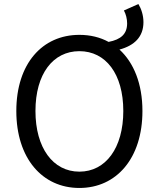

<svg xmlns="http://www.w3.org/2000/svg" viewBox="-20 -920 782 953"><path d="M374 -68C243 -68 156 -186 156 -369C156 -553 243 -666 374 -666C505 -666 592 -553 592 -369C592 -186 505 -68 374 -68ZM595 -868C605 -850 611 -826 611 -804C611 -752 581 -724 519 -712C477 -735 428 -747 374 -747C190 -747 61 -604 61 -369C61 -134 190 13 374 13C558 13 687 -134 687 -369C687 -504 644 -609 573 -674C647 -694 692 -737 692 -810C692 -843 682 -875 667 -900Z"/></svg>

Font: Noto Sans Mono CJK SC Regular
Style: Regular
Weight: 400
Designer: Ryoko NISHIZUKA (kana & ideographs); Paul D. Hunt (Latin, Greek & Cyrillic); Wenlong ZHANG (bopomofo); Sandoll Communica
Foundry: Adobe Systems Incorporated
Version: Version 1.005;PS 1.005;hotconv 1.0.96;makeotf.lib2.5.65012